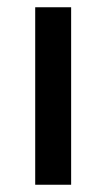

<svg xmlns="http://www.w3.org/2000/svg" viewBox="-20 -509 294 529"><path d="M77 0V-489H176V0Z"/></svg>

Font: Source Sans 3 ExtraLight Medium
Style: Regular
Weight: 500
Version: Version 3.052;hotconv 1.1.0;makeotfexe 2.6.0